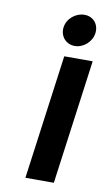

<svg xmlns="http://www.w3.org/2000/svg" viewBox="-76 -666 392 705"><g transform="rotate(10 120.0 -313.5)"><path d="M240 -464H134L71 0H177ZM181 -627C148 -627 117 -601 113 -568C109 -535 132 -508 165 -508C198 -508 228 -535 232 -568C236 -601 214 -627 181 -627Z"/></g></svg>

Font: Hussar Tani
Style: Kurs
Weight: 700
Foundry: Cannot Into Space Fonts
Version: Version 0.92